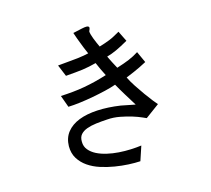

<svg xmlns="http://www.w3.org/2000/svg" viewBox="-116 -877 1232 1119"><g transform="rotate(-15 500.0 -317.0)"><path d="M774 -449Q731 -426 695 -410.5Q659 -395 646 -390Q659 -363 680 -331Q701 -299 721.5 -270.5Q742 -242 759 -220.5Q776 -199 782 -193L698 -131Q695 -132 674 -141.5Q653 -151 621 -161Q589 -171 550 -178.5Q511 -186 473 -183Q437 -181 405 -177Q373 -173 348.5 -164Q324 -155 310 -139Q296 -123 297 -95Q297 -67 314 -46.5Q331 -26 357.5 -12.5Q384 1 418.5 9Q453 17 489.5 19.5Q526 22 561.5 20.5Q597 19 626 15L597 102Q566 104 526 102Q486 100 443.5 93Q401 86 360.5 73Q320 60 288 38Q256 16 236.5 -15.5Q217 -47 217 -90Q218 -140 245 -174Q272 -208 319 -226.5Q366 -245 430.5 -248.5Q495 -252 570 -241L656 -224Q646 -240 634.5 -259Q623 -278 611 -297Q599 -316 588.5 -334.5Q578 -353 570 -367Q542 -357 504 -348Q466 -339 425.5 -331.5Q385 -324 345.5 -319Q306 -314 274 -313L248 -385Q287 -387 322.5 -390.5Q358 -394 391.5 -400Q425 -406 459.5 -414.5Q494 -423 532 -435Q519 -460 511 -477.5Q503 -495 493 -518Q470 -512 450.5 -508Q431 -504 410.5 -501Q390 -498 365.5 -496Q341 -494 307 -491L278 -561Q318 -565 347.5 -567.5Q377 -570 399 -572.5Q421 -575 437 -578Q453 -581 466 -584Q456 -606 449.5 -622.5Q443 -639 437.5 -653.5Q432 -668 426 -683.5Q420 -699 413 -721Q448 -729 467 -733Q486 -737 495 -737Q512 -737 512 -726Q512 -721 505 -706Q505 -698 508.5 -686Q512 -674 517 -660.5Q522 -647 528.5 -632.5Q535 -618 541 -605Q561 -611 575.5 -616Q590 -621 604 -626.5Q618 -632 633 -640Q648 -648 669 -660L700 -597Q656 -572 626.5 -558.5Q597 -545 568 -537Q575 -523 579 -514.5Q583 -506 587 -498.5Q591 -491 595.5 -482.5Q600 -474 608 -459Q653 -473 684 -486Q715 -499 743 -517Z"/></g></svg>

Font: D2Coding
Style: Regular
Weight: 400
Monospace: yes
Designer: Yong-Rak Park; Jeong-Hwan Yoon; Sang-Min Lee;
Foundry: NHN Corporation
Version: Version 1.3.2; Build 20180524